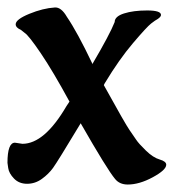

<svg xmlns="http://www.w3.org/2000/svg" viewBox="-20 -480 465 514"><path d="M20 -98 40 -95Q99 -95 158 -196Q161 -201 166 -208Q122 -289 89.5 -337Q57 -385 46 -392L36 -400Q22 -406 22 -415Q22 -428 58.5 -443Q95 -458 127 -460Q144 -461 159 -435Q187 -394 227 -310V-308Q274 -388 287 -421Q287 -436 312 -444Q337 -452 374 -452Q411 -452 411 -440Q411 -435 402 -429Q396 -426 384.5 -417Q373 -408 336 -364.5Q299 -321 261 -258Q259 -255 258 -252Q316 -147 327 -131.5Q338 -116 344.5 -106Q351 -96 370.5 -77Q390 -58 407.5 -53Q425 -48 425 -39Q425 -25 389 -5.5Q353 14 322 14Q300 14 288 -1Q267 -26 196 -150Q134 -47 122 -30.5Q110 -14 92 -1Q74 12 52.5 12Q31 12 17.5 -2Q4 -16 2 -30L0 -44Q0 -98 20 -98Z"/></svg>

Font: Aladin
Style: Regular
Weight: 400
Designer: Angel Koziupa and Alejandro Paul
Foundry: Angel Koziupa and Alejandro Paul
Version: Version 1.000